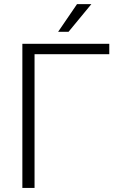

<svg xmlns="http://www.w3.org/2000/svg" viewBox="-20 -927 592 947"><path d="M519 -659.7H150.4V0H90.3V-710.9H519ZM359.9 -906.7H430.7L317.9 -770H266.6Z"/></svg>

Font: Roboto-Light
Style: Regular
Weight: 300
Designer: Google
Version: Version 2.137; 2017